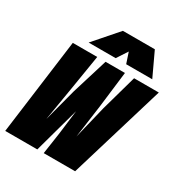

<svg xmlns="http://www.w3.org/2000/svg" viewBox="-209 -1071 1147 1218"><g transform="rotate(30 364.5 -461.5)"><path d="M7 0 99 -698H278L235 -434L195 -195L258 -434L339 -698H481L449 -434L416 -195L474 -434L548 -698H729L519 0H289L312 -156L334 -333L285 -156L242 0ZM185 -750 336 -923H570L651 -750H460L434 -828L383 -750Z"/></g></svg>

Font: Azeret Mono Thin Black
Style: Italic
Weight: 900
Italic angle: -12°
Version: Version 1.002